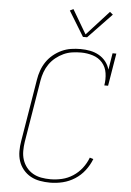

<svg xmlns="http://www.w3.org/2000/svg" viewBox="-63 -1008 726 1062"><g transform="rotate(5 300.0 -477.0)"><path d="M256 8Q227 8 199 3Q171 -2 147.5 -15Q124 -28 106.5 -49Q89 -70 80.5 -96Q72 -122 72 -151Q72 -180 77 -208L134 -553Q138 -579 147 -604.5Q156 -630 171.5 -653Q187 -676 209 -694Q231 -712 256 -723.5Q281 -735 307.5 -739Q334 -743 360 -743Q387 -743 413 -738Q439 -733 461.5 -720.5Q484 -708 500 -688Q516 -668 523 -643L538 -735H559L529 -554H508Q514 -588 509 -622Q504 -656 483 -680Q462 -704 430 -714Q398 -724 364 -724Q340 -724 315.5 -720.5Q291 -717 268 -706.5Q245 -696 224.5 -679.5Q204 -663 189.5 -642Q175 -621 166.5 -597.5Q158 -574 154 -550L97 -205Q93 -180 93 -154Q93 -128 100.5 -105Q108 -82 123 -63Q138 -44 159 -32Q180 -20 205 -15.5Q230 -11 256 -11Q288 -11 320 -18.5Q352 -26 380.5 -44.5Q409 -63 430 -90Q451 -117 463 -149L483 -143Q470 -109 447 -79Q424 -49 392.5 -29Q361 -9 326 -0.5Q291 8 256 8ZM367 -811 282 -950 301 -960 380 -826 504 -962 521 -948 390 -811Z"/></g></svg>

Font: Iosevka Curly Slab ThEx
Style: Italic
Weight: 100
Width: 7
Italic angle: -9°
Monospace: yes
Designer: Belleve Invis
Foundry: Belleve Invis
Version: Version 11.1.0; ttfautohint (v1.8.3)